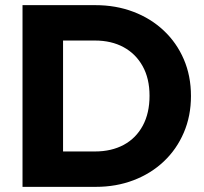

<svg xmlns="http://www.w3.org/2000/svg" viewBox="-20 -726 794 746"><path d="M174 0V-137.5H349Q413 -137.5 460.8 -163.2Q508.5 -189 534.8 -237.8Q561 -286.5 561 -354Q561 -421 534.2 -469Q507.5 -517 460 -542.8Q412.5 -568.5 349 -568.5H169V-706H350.5Q430.5 -706 498.2 -680.2Q566 -654.5 616.2 -607.2Q666.5 -560 694.2 -495.5Q722 -431 722 -353Q722 -275.5 694.2 -210.8Q666.5 -146 616.5 -98.8Q566.5 -51.5 499 -25.8Q431.5 0 352.5 0ZM67.5 0V-706H225V0Z"/></svg>

Font: Outfit Thin
Style: Regular
Weight: 100
Designer: Rodrigo Fuenzalida
Foundry: fragTYPE
Version: Version 1.100;gftools[0.9.27]